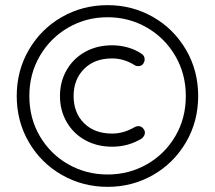

<svg xmlns="http://www.w3.org/2000/svg" viewBox="-20 -723 835 746"><path d="M45 -350Q45 -449 92.5 -530Q140 -611 220.5 -657Q301 -703 398 -703Q494 -703 574.5 -657Q655 -611 702.5 -530Q750 -449 750 -350Q750 -251 702.5 -170Q655 -89 574.5 -43Q494 3 398 3Q302 3 221 -43Q140 -89 92.5 -170Q45 -251 45 -350ZM702 -350Q702 -436 661 -506Q620 -576 550.5 -616Q481 -656 398 -656Q315 -656 245.5 -616Q176 -576 135 -506Q94 -436 94 -350Q94 -263 135 -193.5Q176 -124 245.5 -84.5Q315 -45 398 -45Q481 -45 550.5 -84.5Q620 -124 661 -193.5Q702 -263 702 -350ZM213 -350Q213 -405 238.5 -450Q264 -495 310 -521Q356 -547 416 -547Q447 -547 477 -538.5Q507 -530 530 -514Q542 -507 542 -492Q542 -484 537 -476Q530 -466 517 -466Q508 -466 503 -470Q461 -496 416 -496Q347 -496 306.5 -455Q266 -414 266 -350Q266 -285 306.5 -244.5Q347 -204 416 -204Q460 -204 503 -229Q511 -233 517 -233Q530 -233 537 -223Q543 -216 543 -207Q543 -201 539.5 -195Q536 -189 531 -185Q479 -153 416 -153Q357 -153 311 -178.5Q265 -204 239 -249Q213 -294 213 -350Z"/></svg>

Font: Quicksand
Style: Regular
Weight: 400
Designer: Andrew Paglinawan
Foundry: Andrew Paglinawan
Version: Version 3.000